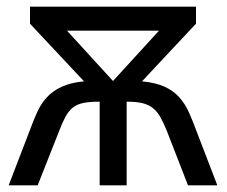

<svg xmlns="http://www.w3.org/2000/svg" viewBox="-20 -556 680 576"><path d="M6 0 69 -164Q80 -194 91.5 -219.5Q103 -245 120.5 -264Q138 -283 164.5 -295.5Q191 -308 232 -312L70 -485V-536H568V-485L406 -312Q447 -308 473.5 -296Q500 -284 517.5 -264.5Q535 -245 546.5 -219.5Q558 -194 569 -164L632 0H544L481 -162Q471 -187 461.5 -204Q452 -221 439 -231.5Q426 -242 407.5 -246.5Q389 -251 360 -251V0H279V-251Q249 -251 229.5 -247Q210 -243 197.5 -232.5Q185 -222 176 -205Q167 -188 157 -162L93 0ZM319 -313 457 -464H181Z"/></svg>

Font: BC Sans
Style: Regular
Weight: 400
Designer: Monotype Design Team
Province of B.C.
Foundry: Monotype Imaging Inc.
Version: Version 2.000;GOOG;noto-source:20170915:90ef993387c0